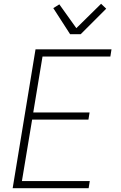

<svg xmlns="http://www.w3.org/2000/svg" viewBox="-20 -996 640 1016"><path d="M47 0 168 -735H570L564 -697H205L156 -401H454L448 -363H150L96 -38H455L449 0ZM351 -815 262 -953 294 -973 384 -847 515 -976 542 -950 407 -815Z"/></svg>

Font: Iosevka XLt Ex Obl
Style: Regular
Weight: 200
Width: 7
Italic angle: -9°
Monospace: yes
Designer: Belleve Invis
Foundry: Belleve Invis
Version: Version 32.5.0; ttfautohint (v1.8.4)